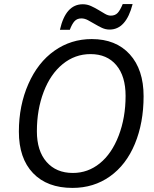

<svg xmlns="http://www.w3.org/2000/svg" viewBox="-20 -918 760 948"><path d="M689 -442.9Q689 -311.5 646 -207.8Q603 -104 522.9 -47.1Q442.9 9.8 337.9 9.8Q212.9 9.8 143.1 -63.2Q73.2 -136.2 73.2 -268.1Q73.2 -397 120.1 -503.4Q167 -609.9 248.8 -667.5Q330.6 -725.1 433.1 -725.1Q552.2 -725.1 620.6 -649.9Q689 -574.7 689 -442.9ZM426.8 -650.9Q350.1 -650.9 289.6 -601.6Q229 -552.2 195.6 -464.4Q162.1 -376.5 162.1 -270Q162.1 -172.9 210 -118.4Q257.8 -64 339.8 -64Q414.1 -64 472.9 -111.6Q531.7 -159.2 565.9 -248Q600.1 -336.9 600.1 -444.8Q600.1 -542 554.2 -596.4Q508.3 -650.9 426.8 -650.9ZM521 -772Q501.5 -772 483.2 -780.5Q464.8 -789.1 447.5 -799.6Q430.2 -810.1 413.8 -818.6Q397.5 -827.1 381.8 -827.1Q360.4 -827.1 347.9 -813.2Q335.4 -799.3 324.7 -771H275.9Q304.2 -897 388.7 -897Q410.2 -897 429.4 -888.2Q448.7 -879.4 466.1 -868.9Q483.4 -858.4 498.5 -849.6Q513.7 -840.8 526.9 -840.8Q548.3 -840.8 560.8 -854Q573.2 -867.2 585.9 -897.9H634.8Q602.5 -772 521 -772Z"/></svg>

Font: CAA NEO Sans
Style: Italic
Weight: 400
Italic angle: -12°
Version: Version 1.10